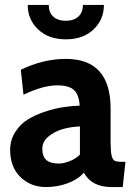

<svg xmlns="http://www.w3.org/2000/svg" viewBox="-20 -746 538 776"><path d="M246 -587Q176.5 -587 134.2 -627Q92 -667 92 -726H177Q177 -695.5 195.5 -678.8Q214 -662 246 -662Q278 -662 296.5 -678.8Q315 -695.5 315 -726H400Q400 -667 358 -627Q316 -587 246 -587ZM166 10Q104 10 62.5 -30.5Q21 -71 21 -140Q21 -180 41.5 -212.2Q62 -244.5 92.5 -263.2Q123 -282 162.8 -295Q202.5 -308 236.2 -313Q270 -318 302 -319Q299.5 -362.5 279.2 -381.8Q259 -401 212 -401Q152.5 -401 75 -363L64 -464Q155 -508 246 -508Q427 -508 427 -307V-172Q427 -134 431 -117.5Q435 -101 443 -96.5Q451 -92 471 -92H487L476 10H431Q350.5 10 319 -48Q294.5 -20.5 253.2 -5.2Q212 10 166 10ZM218 -85Q236.5 -85 260.8 -94.2Q285 -103.5 303 -121V-235Q265.5 -233.5 232.2 -223.8Q199 -214 175 -193.5Q151 -173 151 -145Q151 -114 167 -99.5Q183 -85 218 -85Z"/></svg>

Font: Cabin
Style: Bold
Weight: 700
Designer: Pablo Impallari
Foundry: Pablo Impallari. http://www.impallari.com Igino Marini. http://www.ikern.com
Version: Version 3.001;hotconv 1.0.109;makeotfexe 2.5.65596